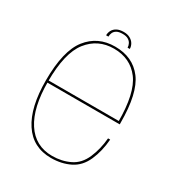

<svg xmlns="http://www.w3.org/2000/svg" viewBox="-164 -786 835 898"><g transform="rotate(30 254.0 -336.5)"><path d="M242.5 4V-7Q151 -7 101.8 -82.8Q52.5 -158.5 52.5 -299Q52.5 -453.5 105 -520Q157.5 -586.5 243.5 -586.5Q332 -586.5 381.8 -520.8Q431.5 -455 431.5 -299L436 -304.5H47.5V-293H443Q443 -298 443 -301.5Q443 -461 391.2 -529.2Q339.5 -597.5 243.5 -597.5Q150.5 -597.5 95.8 -528Q41 -458.5 41 -299Q41 -153.5 92.8 -74.8Q144.5 4 242.5 4ZM242.5 -7V4Q299.5 4 344.5 -18.5Q389.5 -41 412.2 -92.8Q435 -144.5 440 -209H428.5Q423.5 -149.5 401.8 -99Q380 -48.5 337 -27.8Q294 -7 242.5 -7ZM244 -677Q221.5 -677 207.2 -669.2Q193 -661.5 186.2 -648.8Q179.5 -636 179.5 -622H192Q192 -633 196.5 -643.2Q201 -653.5 212.2 -660Q223.5 -666.5 244 -666.5Q262.5 -666.5 273.8 -660Q285 -653.5 290.2 -643.2Q295.5 -633 295.5 -622H307.5Q307.5 -636 300 -648.8Q292.5 -661.5 278.2 -669.2Q264 -677 244 -677Z"/></g></svg>

Font: Anybody UltraCondensed Thin Thin
Style: Regular
Weight: 250
Version: Version 1.111